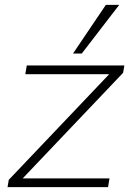

<svg xmlns="http://www.w3.org/2000/svg" viewBox="-20 -769 552 789"><path d="M11 0 16 -30 441 -477 439 -464H84L90 -500H491L486 -470L60 -22L62 -36H430L424 0ZM280 -549 415 -749H470L316 -549Z"/></svg>

Font: Mulish ExtraLight ExtraLight
Style: Italic
Weight: 250
Italic angle: -9°
Version: Version 3.603